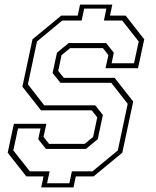

<svg xmlns="http://www.w3.org/2000/svg" viewBox="-20 -768 681 836"><path d="M159.5 48 169.5 0H94.5L13.5 -103L40.5 -229H182L169.5 -172L193.5 -141.5H348.5L385.5 -172L403.5 -257L379.5 -287.5H158.5L77.5 -390.5L121.5 -597L246.5 -700H318.5L328.5 -748H469L459 -700H527L608 -597L581 -471H439.5L452 -528L428 -558.5H285.5L248 -528L233.5 -459.5L258 -429H479L560 -326L512.5 -103L387.5 0H310L300 48ZM185 30H282L293 -22H382.5L493 -113L536 -316L464.5 -407.5H243L209 -450L228 -538.5L279 -580.5H442L475.5 -538.5L466 -492.5H563.5L584 -587.5L512 -678.5H432.5L443 -730.5H346.5L335.5 -678.5H251L141 -587.5L101.5 -401L172.5 -309.5H394.5L428 -267.5L405.5 -162L354 -119.5H180L146.5 -162L156.5 -208.5H58.5L38 -113L110 -22H196Z"/></svg>

Font: Tourney Expanded ExtraLight
Style: Italic
Weight: 200
Width: 7
Italic angle: -12°
Designer: Tyler Finck
Foundry: Etcetera Type Co
Version: Version 1.010; ttfautohint (v1.8.3)